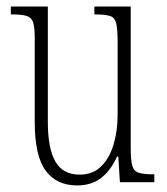

<svg xmlns="http://www.w3.org/2000/svg" viewBox="-20 -556 509 586"><path d="M215 10Q153 10 119.5 -35Q86 -80 86 -184V-440Q86 -473 81 -488Q76 -503 61 -507.5Q46 -512 17 -512H13V-536H126V-184Q126 -103 149 -63Q172 -23 223 -23Q263 -23 288.5 -48Q314 -73 326.5 -114.5Q339 -156 339 -206V-425Q339 -465 335 -483.5Q331 -502 316.5 -507Q302 -512 271 -512H268V-536H379V-103Q379 -66 384 -49.5Q389 -33 404 -28.5Q419 -24 448 -24H451V0H346L341 -78H337Q319 -37 289.5 -13.5Q260 10 215 10Z"/></svg>

Font: Noto Serif Bengali ExtraCondensed ExtraLight
Style: Regular
Weight: 200
Width: 2
Designer: Juan Bruce, Universal Thirst, Indian Type Foundry and the Monotype Design Team.
Foundry: Monotype Imaging Inc.
Version: Version 2.003; ttfautohint (v1.8.4.7-5d5b)